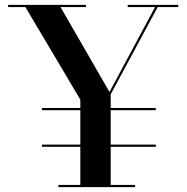

<svg xmlns="http://www.w3.org/2000/svg" viewBox="-20 -770 768 790"><path d="M220.5 -9V0H536V-9H435.5V-166H621V-175H435.5V-316.5H621V-325.5H435.5V-382L629 -741H713.5V-750H505.5V-741H618L430.5 -391.5L229 -741H333.5V-750H13.5V-741H84.5L310.5 -360V-325.5H152.5V-316.5H310.5V-175H152.5V-166H310.5V-9Z"/></svg>

Font: Bodoni* 24pt Medium
Style: Regular
Weight: 500
Version: Version 2.3